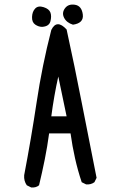

<svg xmlns="http://www.w3.org/2000/svg" viewBox="-20 -825 540 857"><path d="M119.1 11.7 99.6 2Q85.9 -17.6 87.9 -43Q119.1 -206.1 143.6 -369.1Q168 -532.2 209 -691.4Q233.4 -741.2 277.3 -693.4Q313.5 -528.3 345.7 -362.3Q377.9 -196.3 411.1 -31.2L401.4 -11.7Q385.7 0 364.3 -2L344.7 -11.7Q327.1 -64.5 314.9 -118.7Q302.7 -172.9 294.9 -229.5H199.2Q191.4 -170.9 179.7 -112.8Q168 -54.7 154.3 2Q140.6 13.7 119.1 11.7ZM277.3 -305.7 240.2 -483.4Q230.5 -440.4 222.7 -395.5Q214.8 -350.6 209 -305.7ZM168 -705.1Q152.3 -705.1 137.2 -715.3Q122.1 -725.6 123 -749.5Q124 -773.4 137.2 -787.1Q150.4 -800.8 174.8 -793Q199.2 -785.2 205.1 -769Q210.9 -752.9 205.1 -730Q199.2 -707 168 -705.1ZM305.7 -714.8Q277.3 -723.6 266.1 -745.6Q254.9 -767.6 270 -788.1Q285.2 -808.6 314.9 -803.7Q344.7 -798.8 349.6 -760.3Q354.5 -721.7 305.7 -714.8Z"/></svg>

Font: JasonHandwriting2
Style: Regular
Weight: 400
Version: Version 1.05.10